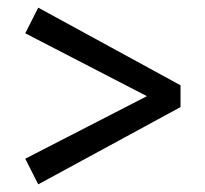

<svg xmlns="http://www.w3.org/2000/svg" viewBox="-20 -551 535 502"><path d="M452 -328V-271L80 -69L46 -136L400 -318V-281L46 -464L80 -531Z"/></svg>

Font: Lisu Bosa ExtraBold
Style: Regular
Weight: 800
Designer: David Morse, Annie Olsen, Victor Gaultney, Frank Grießhammer (Latin)
Foundry: SIL International
Version: Version 2.000